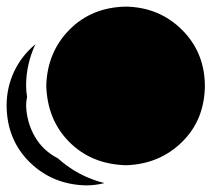

<svg xmlns="http://www.w3.org/2000/svg" viewBox="-20 -646 640 581"><path d="M361 -626Q257 -624 190 -556Q123 -488 120 -387Q123 -283 190 -216Q257 -149 361 -146Q462 -149 530.5 -216Q599 -283 600 -387Q599 -488 530.5 -556Q462 -624 361 -626ZM87 -512Q45 -477 22.5 -429Q0 -381 0 -326Q1 -223 69.5 -155.5Q138 -88 239 -85Q269 -85 296 -92Q216 -112 155 -167Q110 -190 85.5 -232.5Q61 -275 59 -326Q59 -339 62 -353Q59 -369 59 -387Q59 -451 87 -512Z"/></svg>

Font: SauceCodePro Nerd Font Mono
Style: Regular
Weight: 500
Monospace: yes
Designer: Paul D. Hunt, Teo Tuominen
Foundry: Adobe Systems Incorporated
Version: Version 2.030;PS 1.000;hotconv 16.6.51;makeotf.lib2.5.65220;